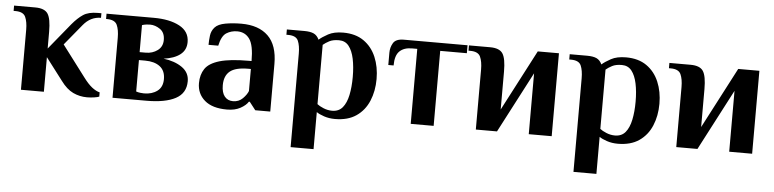

<svg xmlns="http://www.w3.org/2000/svg" viewBox="-44 -687 4369 1084"><g transform="rotate(5 2141.0 -145.0)"><path d="M454 10Q412 10 375 -7.5Q338 -25 305 -70L209 -196V0H79V-340Q79 -385 66.5 -412.5Q54 -440 9 -440H-1V-470H119Q172 -470 190.5 -442Q209 -414 209 -340V-245L330 -393Q361 -430 391 -450Q421 -470 474 -470H494V-444Q435 -444 394 -394L297 -276L430 -100Q456 -65 479 -47Q502 -29 523 -24V0Q515 4 494 7Q473 10 454 10Z M598 0V-340Q598 -385 585.5 -412.5Q573 -440 528 -440H523V-470H791Q881 -470 937 -440Q993 -410 993 -350Q993 -305 959.5 -279Q926 -253 866 -245Q930 -237 971.5 -208Q1013 -179 1013 -130Q1013 -62 955 -31Q897 0 791 0ZM728 -270H763Q801 -270 829.5 -291Q858 -312 858 -350Q858 -392 830.5 -411Q803 -430 773 -430Q765 -430 752 -428.5Q739 -427 728 -423ZM773 -40Q818 -40 848 -62.5Q878 -85 878 -130Q878 -178 847 -201.5Q816 -225 763 -225H728V-47Q739 -43 752 -41.5Q765 -40 773 -40Z M1247 10Q1164 10 1120.5 -27.5Q1077 -65 1077 -125Q1077 -173 1099.5 -206.5Q1122 -240 1181 -257.5Q1240 -275 1347 -275H1362Q1362 -365 1337 -400Q1312 -435 1267 -435Q1233 -435 1206 -418Q1179 -401 1167 -345H1112Q1112 -371 1115.5 -398Q1119 -425 1137 -445Q1155 -465 1196.5 -472.5Q1238 -480 1287 -480Q1385 -480 1438.5 -428Q1492 -376 1492 -270V0H1407L1372 -45H1367Q1354 -24 1323 -7Q1292 10 1247 10ZM1277 -40Q1310 -40 1332 -62Q1354 -84 1362 -105V-230H1347Q1275 -230 1243.5 -204Q1212 -178 1212 -125Q1212 -83 1229.5 -61.5Q1247 -40 1277 -40Z M1624 190V-340Q1624 -385 1612 -412.5Q1600 -440 1555 -440H1545V-470H1644Q1678 -470 1697.5 -461Q1717 -452 1728 -428Q1746 -444 1779 -462Q1812 -480 1864 -480Q1934 -480 1980.5 -447.5Q2027 -415 2050.5 -359.5Q2074 -304 2074 -235Q2074 -167 2050.5 -111Q2027 -55 1979.5 -22.5Q1932 10 1859 10Q1826 10 1797.5 0.5Q1769 -9 1754 -20V190ZM1839 -35Q1877 -35 1898.5 -61Q1920 -87 1929.5 -132.5Q1939 -178 1939 -235Q1939 -293 1929.5 -338Q1920 -383 1899.5 -409Q1879 -435 1844 -435Q1810 -435 1789 -424Q1768 -413 1754 -401V-65Q1766 -55 1790 -45Q1814 -35 1839 -35Z M2288 0V-425H2258Q2213 -425 2188 -401Q2163 -377 2163 -320H2133V-390Q2133 -420 2148 -445Q2163 -470 2208 -470H2569V-425H2418V0Z M2657 0V-340Q2657 -385 2644.5 -412.5Q2632 -440 2587 -440H2577V-470H2697Q2750 -470 2768.5 -442Q2787 -414 2787 -340V-125L2967 -470H3087V0H2957V-345L2777 0Z M3227 190V-340Q3227 -385 3215 -412.5Q3203 -440 3158 -440H3148V-470H3247Q3281 -470 3300.5 -461Q3320 -452 3331 -428Q3349 -444 3382 -462Q3415 -480 3467 -480Q3537 -480 3583.5 -447.5Q3630 -415 3653.5 -359.5Q3677 -304 3677 -235Q3677 -167 3653.5 -111Q3630 -55 3582.5 -22.5Q3535 10 3462 10Q3429 10 3400.5 0.5Q3372 -9 3357 -20V190ZM3442 -35Q3480 -35 3501.5 -61Q3523 -87 3532.5 -132.5Q3542 -178 3542 -235Q3542 -293 3532.5 -338Q3523 -383 3502.5 -409Q3482 -435 3447 -435Q3413 -435 3392 -424Q3371 -413 3357 -401V-65Q3369 -55 3393 -45Q3417 -35 3442 -35Z M3793 0V-340Q3793 -385 3780.5 -412.5Q3768 -440 3723 -440H3713V-470H3833Q3886 -470 3904.5 -442Q3923 -414 3923 -340V-125L4103 -470H4223V0H4093V-345L3913 0Z"/></g></svg>

Font: El Messiri
Style: Bold
Weight: 700
Designer: Mohamed Gaber
Foundry: Kief Type Foundry
Version: Version 2.020; ttfautohint (v1.8.3)